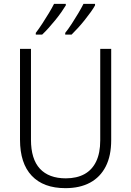

<svg xmlns="http://www.w3.org/2000/svg" viewBox="-20 -968 682 998"><path d="M558 -240Q558 -158 529.5 -102.5Q501 -47 448 -18.5Q395 10 320 10Q206 10 145 -54.5Q84 -119 84 -242V-714H141V-242Q141 -141 187.5 -91Q234 -41 322 -41Q379 -41 419 -63Q459 -85 480 -129Q501 -173 501 -238V-714H558ZM474 -940Q466 -925 451.5 -905Q437 -885 420 -863.5Q403 -842 385 -822.5Q367 -803 352 -788H319V-797Q335 -817 353 -844.5Q371 -872 387.5 -900Q404 -928 414 -948H474ZM322 -940Q313 -925 299 -905Q285 -885 267.5 -863.5Q250 -842 232.5 -822.5Q215 -803 199 -788H166V-797Q182 -818 200 -845.5Q218 -873 234.5 -900.5Q251 -928 261 -948H322Z"/></svg>

Font: Noto Sans Hebrew SemiCondensed Light
Style: Regular
Weight: 300
Width: 4
Designer: Monotype Design Team
Foundry: Monotype Imaging Inc.
Version: Version 2.003